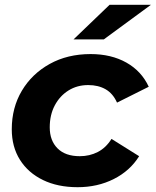

<svg xmlns="http://www.w3.org/2000/svg" viewBox="-20 -771 648 799"><path d="M303 8Q220 8 158.5 -22Q97 -52 63 -106Q29 -160 29 -233Q29 -323 71 -393.5Q113 -464 187 -505Q261 -546 357 -546Q443 -546 506 -510.5Q569 -475 599 -410L467 -344Q450 -382 419.5 -399.5Q389 -417 347 -417Q301 -417 265 -394.5Q229 -372 208 -332.5Q187 -293 187 -241Q187 -186 219.5 -153.5Q252 -121 312 -121Q353 -121 387 -138.5Q421 -156 444 -193L559 -121Q521 -60 453.5 -26Q386 8 303 8ZM286 -607 436 -751H608L412 -607Z"/></svg>

Font: Montserrat Thin
Style: Bold Italic
Weight: 700
Italic angle: -11.3°
Version: Version 9.000